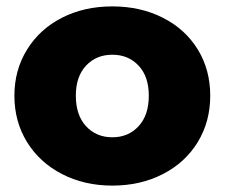

<svg xmlns="http://www.w3.org/2000/svg" viewBox="-20 -571 702 600"><path d="M25 -272Q25 -352 64.5 -416Q104 -480 173.5 -515.5Q243 -551 331 -551Q419 -551 489 -515.5Q559 -480 598 -416.5Q637 -353 637 -272Q637 -191 598 -127Q559 -63 489 -27Q419 9 331 9Q244 9 174 -27Q104 -63 64.5 -127Q25 -191 25 -272ZM445 -272Q445 -332 413 -366Q381 -400 331 -400Q281 -400 249 -366Q217 -332 217 -272Q217 -211 249 -176.5Q281 -142 331 -142Q381 -142 413 -176.5Q445 -211 445 -272Z"/></svg>

Font: Montserrat Alternates ExtraBold
Style: Regular
Weight: 800
Designer: Julieta Ulanovsky
Foundry: Julieta Ulanovsky
Version: Version 7.200